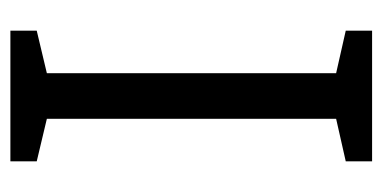

<svg xmlns="http://www.w3.org/2000/svg" viewBox="-208 -546 754 379"><g transform="rotate(-90 169.5 -357.0)"><path d="M298 0H40V-52L124 -71V-642L40 -662V-714H298V-662L214 -642V-71L298 -52Z"/></g></svg>

Font: Noto Sans Thai
Style: Regular
Weight: 400
Designer: Monotype Design Team
Foundry: Monotype Imaging Inc.
Version: Version 2.001